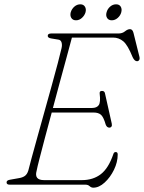

<svg xmlns="http://www.w3.org/2000/svg" viewBox="-20 -855 666 889"><path d="M375 0H24.5Q10 0 10.5 -11Q10.5 -20.5 27 -23L66.5 -30Q83.5 -32.5 94.5 -40Q105.5 -47.5 111 -65Q115 -81.5 126.2 -122.8Q137.5 -164 153 -220Q168.5 -276 185.8 -337.8Q203 -399.5 219.2 -457.8Q235.5 -516 247.5 -562.2Q259.5 -608.5 265 -632Q268.5 -647 265 -658.5Q261.5 -670 250.5 -671.5L217 -677Q201 -679.5 201 -689Q201 -700 217.5 -700H529Q546.5 -700 558.8 -710Q571 -720 582 -720Q593.5 -720 598 -703L625.5 -592.5Q628 -582 624.2 -576.8Q620.5 -571.5 614.5 -571.5Q603 -571.5 594 -590.5Q571.5 -646.5 550.8 -663.8Q530 -681 504 -681H313Q303 -643 288.5 -590Q274 -537 257.5 -476.2Q241 -415.5 225 -355H405.5Q428 -355 437.2 -368.2Q446.5 -381.5 441.5 -421.5Q440 -434 452 -434Q464 -434 466 -423L497.5 -282.5Q499.5 -273 495.8 -268.5Q492 -264 487.5 -264Q475 -263.5 469.5 -278Q459.5 -313 447.5 -323.5Q435.5 -334 413.5 -334H219.5Q202.5 -271.5 187.8 -215.8Q173 -160 162.8 -120Q152.5 -80 149.5 -64Q137.5 -21 184 -21H359Q411 -21 446.8 -48.5Q482.5 -76 505 -142Q507.5 -151 516 -151Q525 -151 525 -139.5Q525 -104.5 507.8 -69Q490.5 -33.5 464.5 -9.8Q438.5 14 412 14Q402.5 14 395 7Q387.5 0 375 0ZM332 -761Q317 -761 310.2 -772Q303.5 -783 307.5 -798Q312 -813.5 324.2 -824.2Q336.5 -835 352 -835Q366.5 -835 373.2 -824.2Q380 -813.5 376 -798Q371.5 -783 359.2 -772Q347 -761 332 -761ZM497.5 -761Q482.5 -761 475.8 -772Q469 -783 473.5 -798Q477.5 -813.5 489.8 -824.2Q502 -835 517.5 -835Q532.5 -835 539 -824.2Q545.5 -813.5 541.5 -798Q537.5 -783 525 -772Q512.5 -761 497.5 -761Z"/></svg>

Font: Fraunces 9pt S050 Thin
Style: Italic
Weight: 100
Italic angle: -16°
Version: Version 1.000; ttfautohint (v1.8.3)